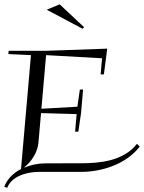

<svg xmlns="http://www.w3.org/2000/svg" viewBox="-21 -795 667 888"><path d="M368 -669 255 -775 195 -750 361 -662ZM341.3 -186 353.8 -272 363.3 -381H348.3L336.9 -301.5L170.5 -292L183.9 -445L192.2 -540L451 -525.5L444.5 -451H459.5L474.9 -570L191 -560H19L17.7 -545L122.2 -540L76.2 -13.3C38.8 6.1 10.9 35.1 -1.3 69.3L12.8 73.2C27.8 31.2 83.3 0 162 0H355C441.5 0 558.7 -31 625.2 -117L612.4 -130C550.3 -49 437.2 -40.3 358.5 -40L188 -39.5C153.1 -39.4 121 -32 92 -20V-22C125 -47 153.1 -92.3 156.8 -135L168.8 -271.9L333.4 -267.3L326.3 -186Z"/></svg>

Font: Galberik
Style: Regular
Weight: 400
Designer: Gluk
Foundry: Gluk
Version: Version 0.50